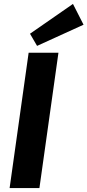

<svg xmlns="http://www.w3.org/2000/svg" viewBox="-20 -959 446 979"><path d="M278 -690 181 0H29L126 -690ZM352 -939 406 -833 169 -725 133 -787Z"/></svg>

Font: Exo 2
Style: Bold Italic
Weight: 700
Italic angle: -8°
Designer: Natanael Gama
Foundry: Natanael Gama
Version: Version 2.010